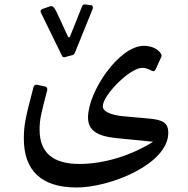

<svg xmlns="http://www.w3.org/2000/svg" viewBox="-20 -560 850 869"><path d="M271.5 -300.8 307.6 -310.5C313 -312.5 316.4 -315.4 318.8 -320.8L398.9 -518.6C399.9 -521 400.4 -523.4 400.4 -525.9C400.4 -531.3 397.5 -536.1 392.1 -536.6L362.8 -540C358.4 -540 354.5 -538.6 351.6 -531.7L297.4 -396C295.4 -392.6 293.9 -390.6 292 -390.6C290.5 -390.6 289.1 -392.1 287.1 -395.5L241.7 -493.7C229 -521 222.2 -533.7 209 -532.2L171.4 -519.1C166.5 -516.6 163.6 -513.2 163.6 -508.8C163.6 -506.4 164.5 -503.9 166 -501L259.8 -309.1C262.2 -303.7 265.6 -300.8 270.5 -300.8ZM326.2 288.6C480.5 288.6 741.7 182.1 741.7 41C741.7 -2.5 719.2 -18.6 648.9 -23.9L534.2 -34.2C476.1 -40.5 445.3 -56.7 445.3 -79.1C445.3 -129.4 568.3 -252.9 623 -252.9C637.2 -252.9 651.4 -248.5 667 -239.8C669.4 -238.8 671.4 -237.8 673.8 -237.8C678.7 -237.8 682.6 -241.2 685 -247.1L709.5 -301.3C710.4 -303.7 711.4 -306.2 711.4 -308.6C711.4 -311.5 710 -314.5 708 -317.9C693.3 -339.9 664.5 -352.6 630.8 -352.6C519 -352.6 378.4 -145.5 378.4 -28.3C378.4 30.2 419.4 56.6 508.8 65.4L672.8 81.5C573.7 144.5 449.2 182.1 340.3 182.1C219.2 182.1 159.2 130.8 159.2 27.3C159.2 -19.1 165 -41 193.8 -152.4C195.3 -157.7 192.8 -167 184.1 -168.5L147.9 -176.3C140.1 -177.8 134.2 -173.8 131.8 -166.5C96.6 -31.8 87.9 2.9 87.9 67.8C87.9 212.9 168.4 288.5 326.1 288.5Z"/></svg>

Font: Pfont
Style: Regular
Weight: 400
Designer: Damoon Khanjanzadeh
Foundry: pfont
Version: Version 1.000;PS 000.300;hotconv 1.0.88;makeotf.lib2.5.64775